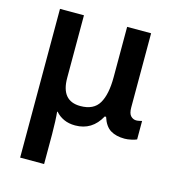

<svg xmlns="http://www.w3.org/2000/svg" viewBox="-114 -638 888 975"><g transform="rotate(15 329.5 -151.0)"><path d="M81 240V-542H207V-213Q207 -92 308 -92Q378 -92 406 -139.5Q434 -187 434 -277V-542H560V-152Q560 -120 572.5 -107.5Q585 -95 601 -95Q608 -95 617.5 -97Q627 -99 631 -100V-3Q623 1 603.5 5.5Q584 10 568 10Q523 10 493.5 -8Q464 -26 449 -73H442Q397 10 308 10Q274 10 248 -2Q222 -14 205 -34H202Q204 -18 205.5 17Q207 52 207 84V240Z"/></g></svg>

Font: Noto Sans SemiBold
Style: Regular
Weight: 600
Designer: Monotype Design Team
Foundry: Monotype Imaging Inc.
Version: Version 2.007